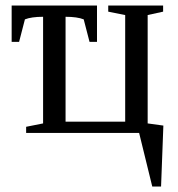

<svg xmlns="http://www.w3.org/2000/svg" viewBox="-20 -479 643 692"><path d="M560.5 193.4H528.8L481.4 0H74.2V-22L135.3 -34.2V-418.5Q93.3 -418.5 69.8 -409.2L48.8 -328.1H22V-459H329.6V-328.1H302.7L281.7 -409.2Q258.3 -418.5 216.3 -418.5V-40.5H431.2V-424.8L370.1 -437V-459H567.9V-437L512.2 -424.8V-34.2L568.8 -26.4Z"/></svg>

Font: Tinos
Style: Regular
Weight: 400
Designer: Steve Matteson
Foundry: Monotype Imaging Inc.
Version: Version 1.23